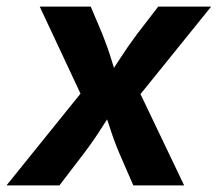

<svg xmlns="http://www.w3.org/2000/svg" viewBox="-47 -559 657 579"><path d="M-27.3 0 237.3 -328.1 219.7 -225.6 72.8 -539.1H226.6L261.7 -456.1Q277.8 -416 289.6 -377Q301.3 -337.9 314 -300.8H260.7Q286.6 -337.9 311.5 -377Q336.4 -416 366.2 -456.1L430.2 -539.1H589.8L335.4 -224.1L352.5 -325.7L508.3 0H355L312.5 -97.7Q295.9 -137.2 283.7 -176Q271.5 -214.8 257.8 -251H310.5Q285.6 -214.8 261.2 -176Q236.8 -137.2 207 -97.7L132.3 0Z"/></svg>

Font: Inter 18pt
Style: Bold Italic
Weight: 700
Italic angle: -9.3988°
Designer: Rasmus Andersson
Foundry: rsms
Version: Version 4.001;git-66647c0bb